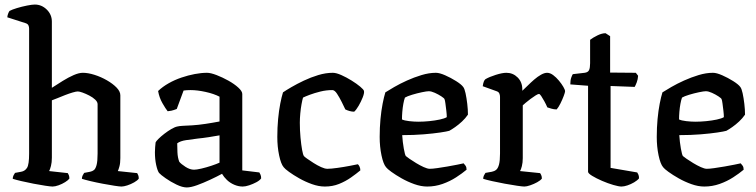

<svg xmlns="http://www.w3.org/2000/svg" viewBox="-20 -820 3325 844"><path d="M211 0Q203 0 179.5 -3.5Q156 -7 127.5 -12.5Q99 -18 73.5 -24Q48 -30 36 -34Q36 -42 39.5 -49Q43 -56 46 -60L73 -65Q90 -68 99 -82.5Q108 -97 108 -145V-694Q108 -702 105 -708.5Q102 -715 93 -718L12 -744Q13 -754 16.5 -762Q20 -770 22 -772Q33 -778 54.5 -784.5Q76 -791 98.5 -795.5Q121 -800 133 -800Q163 -800 185.5 -778Q208 -756 208 -725V-434Q231 -449 256 -464.5Q281 -480 304 -490Q327 -500 344 -500Q367 -500 395.5 -491Q424 -482 450 -467Q476 -452 492.5 -435Q509 -418 509 -401V-125Q509 -103 505 -88.5Q501 -74 498 -68L583 -59Q585 -56 587.5 -50Q590 -44 590 -35Q585 -27 570 -18.5Q555 -10 539.5 -5Q524 0 514 0Q506 0 483 -3.5Q460 -7 431 -12.5Q402 -18 377 -24Q352 -30 340 -34Q340 -42 343.5 -49Q347 -56 350 -60L376 -65Q386 -67 393 -72.5Q400 -78 404.5 -94.5Q409 -111 409 -145V-362Q409 -372 398.5 -382Q388 -392 372.5 -400Q357 -408 343 -413Q329 -418 322 -418Q315 -418 299.5 -413.5Q284 -409 266 -402Q248 -395 232.5 -388.5Q217 -382 208 -379V-127Q208 -106 204 -90.5Q200 -75 196 -68L278 -59Q280 -56 282.5 -50Q285 -44 285 -35Q280 -28 266.5 -19.5Q253 -11 237.5 -5.5Q222 0 211 0Z M801 4Q782 4 756 -8.5Q730 -21 708 -36.5Q686 -52 679 -60Q672 -70 666.5 -95Q661 -120 661 -151Q661 -163 662 -173.5Q663 -184 664 -194Q666 -199 676.5 -209.5Q687 -220 702.5 -232Q718 -244 733.5 -253Q749 -262 760 -264Q767 -266 784.5 -267Q802 -268 824 -269Q838 -270 853 -271.5Q868 -273 883.5 -275.5Q899 -278 914.5 -280.5Q930 -283 945 -286V-395Q920 -408 883.5 -416Q847 -424 818 -424Q809 -424 801 -423.5Q793 -423 787 -422L757 -341Q753 -340 744.5 -336.5Q736 -333 717 -331Q708 -342 694 -366.5Q680 -391 675 -420Q695 -439 721.5 -454Q748 -469 777.5 -479Q807 -489 836 -494.5Q865 -500 890 -500Q906 -500 932 -490Q958 -480 984 -465.5Q1010 -451 1027.5 -435Q1045 -419 1045 -407V-71L1120 -62Q1122 -59 1125 -52.5Q1128 -46 1128 -36Q1122 -27 1107 -19Q1092 -11 1075.5 -5.5Q1059 0 1047 0Q1028 0 1009.5 -8Q991 -16 977.5 -29Q964 -42 956 -56Q934 -44 904 -30Q874 -16 846.5 -6Q819 4 801 4ZM833 -74Q844 -74 865.5 -79Q887 -84 909.5 -91.5Q932 -99 945 -105V-225Q923 -221 897 -217Q871 -213 850 -211Q824 -208 798 -204Q772 -200 759 -190Q759 -174 760 -150.5Q761 -127 768 -109Q776 -99 795.5 -86.5Q815 -74 833 -74Z M1408 0Q1381 0 1351.5 -10.5Q1322 -21 1295.5 -36Q1269 -51 1250.5 -64.5Q1232 -78 1227 -85Q1215 -99 1207 -137Q1199 -175 1199 -218Q1199 -259 1202.5 -296.5Q1206 -334 1212 -364.5Q1218 -395 1224 -414Q1237 -423 1261 -437Q1285 -451 1315.5 -465.5Q1346 -480 1379 -490Q1412 -500 1443 -500Q1458 -500 1480.5 -490Q1503 -480 1525.5 -466Q1548 -452 1563.5 -439Q1579 -426 1580 -420Q1582 -411 1574.5 -392Q1567 -373 1556.5 -355Q1546 -337 1537 -329Q1527 -329 1516.5 -332Q1506 -335 1498 -339Q1492 -352 1482 -372Q1472 -392 1461.5 -408Q1451 -424 1441 -424Q1414 -424 1388 -417.5Q1362 -411 1342 -403.5Q1322 -396 1312 -391Q1309 -381 1305.5 -362Q1302 -343 1300 -321Q1298 -299 1298 -280Q1298 -247 1301 -215Q1304 -183 1308 -161Q1312 -139 1316 -134Q1318 -131 1330 -122.5Q1342 -114 1358.5 -103.5Q1375 -93 1391.5 -85.5Q1408 -78 1419 -78Q1435 -78 1463.5 -82Q1492 -86 1518 -91Q1544 -96 1553 -98Q1557 -95 1560.5 -87.5Q1564 -80 1564 -71Q1546 -56 1522.5 -39.5Q1499 -23 1470.5 -11.5Q1442 0 1408 0Z M1858 0Q1831 0 1801.5 -10.5Q1772 -21 1745.5 -36Q1719 -51 1700.5 -64.5Q1682 -78 1677 -85Q1665 -99 1657 -137Q1649 -175 1649 -218Q1649 -259 1652.5 -296.5Q1656 -334 1662 -364.5Q1668 -395 1674 -414Q1688 -423 1713 -437.5Q1738 -452 1769 -466Q1800 -480 1833 -490Q1866 -500 1896 -500Q1912 -500 1937 -489Q1962 -478 1985 -463.5Q2008 -449 2016 -438Q2022 -431 2026.5 -410Q2031 -389 2034 -363.5Q2037 -338 2037 -316Q2026 -300 2011 -286Q1996 -272 1981 -261.5Q1966 -251 1955 -245Q1945 -242 1915 -237.5Q1885 -233 1842 -229.5Q1799 -226 1748 -226Q1750 -195 1755 -167Q1760 -139 1764 -134Q1767 -131 1780 -122Q1793 -113 1809.5 -103Q1826 -93 1842.5 -85.5Q1859 -78 1869 -78Q1881 -78 1902 -81Q1923 -84 1946.5 -88Q1970 -92 1989.5 -96Q2009 -100 2018 -102Q2022 -98 2026.5 -91.5Q2031 -85 2031 -74Q2012 -58 1985 -40.5Q1958 -23 1925.5 -11.5Q1893 0 1858 0ZM1819 -285Q1842 -285 1867 -287.5Q1892 -290 1913 -294.5Q1934 -299 1944 -305Q1944 -316 1942 -333Q1940 -350 1938 -365Q1936 -380 1934 -384Q1933 -388 1920 -396.5Q1907 -405 1891.5 -412Q1876 -419 1865 -419Q1856 -419 1834.5 -414.5Q1813 -410 1791.5 -403.5Q1770 -397 1760 -391Q1756 -380 1753 -363.5Q1750 -347 1748.5 -329Q1747 -311 1747 -295Q1757 -290 1778.5 -287.5Q1800 -285 1819 -285Z M2285 0Q2277 0 2253 -3.5Q2229 -7 2199 -12.5Q2169 -18 2142.5 -24Q2116 -30 2104 -34Q2104 -42 2107.5 -49Q2111 -56 2114 -60L2142 -65Q2153 -67 2161 -73.5Q2169 -80 2173.5 -96.5Q2178 -113 2178 -145V-394Q2178 -402 2175 -409Q2172 -416 2163 -419L2102 -441Q2104 -455 2107 -462Q2110 -469 2114 -472Q2131 -482 2159.5 -491Q2188 -500 2206 -500Q2235 -500 2255.5 -479.5Q2276 -459 2276 -427V-421Q2286 -430 2299.5 -443.5Q2313 -457 2328 -470Q2343 -483 2358 -491.5Q2373 -500 2385 -500Q2398 -500 2411.5 -490Q2425 -480 2437 -465.5Q2449 -451 2456.5 -438Q2464 -425 2464 -419Q2464 -414 2458 -398Q2452 -382 2443.5 -365Q2435 -348 2427 -339Q2415 -339 2403.5 -342.5Q2392 -346 2386 -348Q2380 -362 2372.5 -375.5Q2365 -389 2359 -398Q2353 -407 2349 -407Q2345 -407 2334.5 -400.5Q2324 -394 2312 -385Q2300 -376 2290.5 -368Q2281 -360 2278 -357V-125Q2278 -105 2274 -89.5Q2270 -74 2266 -68L2354 -59Q2356 -57 2359 -50.5Q2362 -44 2362 -35Q2356 -27 2341.5 -19Q2327 -11 2311 -5.5Q2295 0 2285 0Z M2712 0Q2700 0 2676 -7Q2652 -14 2626.5 -25Q2601 -36 2583 -47Q2565 -58 2565 -65V-443L2487 -449Q2487 -467 2491 -478.5Q2495 -490 2498 -494L2550 -500Q2565 -502 2569.5 -512Q2574 -522 2574 -542V-645Q2587 -655 2606.5 -664.5Q2626 -674 2642 -674L2662 -661V-501L2775 -500L2785 -487Q2784 -471 2779 -458Q2774 -445 2770 -438L2664 -442V-82L2781 -62Q2783 -59 2786 -53Q2789 -47 2789 -36Q2782 -27 2767.5 -18.5Q2753 -10 2738 -5Q2723 0 2712 0Z M3076 0Q3049 0 3019.5 -10.5Q2990 -21 2963.5 -36Q2937 -51 2918.5 -64.5Q2900 -78 2895 -85Q2883 -99 2875 -137Q2867 -175 2867 -218Q2867 -259 2870.5 -296.5Q2874 -334 2880 -364.5Q2886 -395 2892 -414Q2906 -423 2931 -437.5Q2956 -452 2987 -466Q3018 -480 3051 -490Q3084 -500 3114 -500Q3130 -500 3155 -489Q3180 -478 3203 -463.5Q3226 -449 3234 -438Q3240 -431 3244.5 -410Q3249 -389 3252 -363.5Q3255 -338 3255 -316Q3244 -300 3229 -286Q3214 -272 3199 -261.5Q3184 -251 3173 -245Q3163 -242 3133 -237.5Q3103 -233 3060 -229.5Q3017 -226 2966 -226Q2968 -195 2973 -167Q2978 -139 2982 -134Q2985 -131 2998 -122Q3011 -113 3027.5 -103Q3044 -93 3060.5 -85.5Q3077 -78 3087 -78Q3099 -78 3120 -81Q3141 -84 3164.5 -88Q3188 -92 3207.5 -96Q3227 -100 3236 -102Q3240 -98 3244.5 -91.5Q3249 -85 3249 -74Q3230 -58 3203 -40.5Q3176 -23 3143.5 -11.5Q3111 0 3076 0ZM3037 -285Q3060 -285 3085 -287.5Q3110 -290 3131 -294.5Q3152 -299 3162 -305Q3162 -316 3160 -333Q3158 -350 3156 -365Q3154 -380 3152 -384Q3151 -388 3138 -396.5Q3125 -405 3109.5 -412Q3094 -419 3083 -419Q3074 -419 3052.5 -414.5Q3031 -410 3009.5 -403.5Q2988 -397 2978 -391Q2974 -380 2971 -363.5Q2968 -347 2966.5 -329Q2965 -311 2965 -295Q2975 -290 2996.5 -287.5Q3018 -285 3037 -285Z"/></svg>

Font: Texturina 12pt Medium
Style: Regular
Weight: 500
Designer: Guillermo Torres Carreño
Foundry: Omnibus-Type
Version: Version 1.002